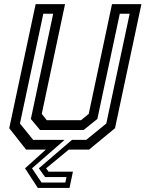

<svg xmlns="http://www.w3.org/2000/svg" viewBox="-20 -720 700 924"><path d="M162 184.5 100.5 90 200.5 0H105.5L24.5 -103L151.5 -700H293L181 -172L205 -141.5H370L407 -172L519 -700H660.5L533.5 -103L408.5 0H311L202 90L213.5 106H331L314.5 184.5ZM180 158.5H294.5L300 132H197L167 90L326.5 -47H395L491.5 -125.5L604 -654H556.5L448.5 -147.5L382.5 -94.5H172.5L128.5 -147.5L236 -654H188.5L76 -125.5L139.5 -47H291L134 90Z"/></svg>

Font: Tourney Medium
Style: Italic
Weight: 500
Italic angle: -12°
Version: Version 1.015